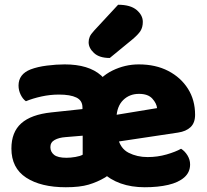

<svg xmlns="http://www.w3.org/2000/svg" viewBox="-20 -772 871 808"><path d="M416 -167 410 -279 641 -317Q639 -337 621 -357Q603 -377 565 -377Q525 -377 498.5 -351Q472 -325 470 -277L476 -193Q486 -147 521.5 -129Q557 -111 601 -111Q643 -111 681 -122Q719 -133 742 -146Q758 -136 769 -118Q780 -100 780 -80Q780 -47 755.5 -25.5Q731 -4 688 6Q645 16 589 16Q477 16 409 -48Q341 -112 334 -227Q334 -233 333.5 -238.5Q333 -244 333 -250Q333 -339 366.5 -394Q400 -449 453 -475Q506 -501 564 -501Q635 -501 688 -473.5Q741 -446 771 -398.5Q801 -351 801 -289Q801 -255 782 -237Q763 -219 729 -214ZM260 -108Q277 -108 297.5 -111.5Q318 -115 328 -121V-201L256 -195Q228 -193 210 -183Q192 -173 192 -153Q192 -133 207.5 -120.5Q223 -108 260 -108ZM252 -501Q353 -501 405.5 -454.5Q458 -408 458 -318V-94Q458 -68 447 -50.5Q436 -33 422 -25Q390 -6 353 5Q316 16 257 16Q152 16 90 -24.5Q28 -65 28 -147Q28 -216 69.5 -253Q111 -290 196 -299L327 -313V-320Q327 -349 301.5 -361.5Q276 -374 228 -374Q191 -374 154.5 -366Q118 -358 89 -346Q76 -355 67 -373.5Q58 -392 58 -412Q58 -460 109 -480Q138 -491 177.5 -496Q217 -501 252 -501ZM376 -643 477 -752Q529 -752 555 -730Q581 -708 581 -680Q581 -657 571 -641.5Q561 -626 537 -606L442 -528Q398 -528 375.5 -549Q353 -570 353 -594Q353 -606 357.5 -617Q362 -628 376 -643Z"/></svg>

Font: Baloo Bhaijaan 2 ExtraBold
Style: Regular
Weight: 800
Designer: Sanskriti Dholi, Noopur Datye and Ek Type
Foundry: Ek Type
Version: Version 1.701